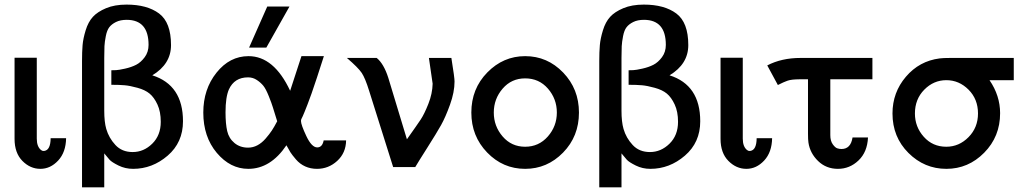

<svg xmlns="http://www.w3.org/2000/svg" viewBox="-20 -723 4437 831"><path d="M43 -122.1V-473.1H139.2V-123Q139.2 -87.9 158.2 -73.2L165 -69.8H171.9Q198.7 -73.7 199.2 -125H266.1Q265.1 -64 231.7 -28.1Q198.2 7.8 154.8 7.8Q110.8 7.8 76.9 -26.6Q43 -61 43 -122.1Z M335 87.9V-459Q335 -499 337.4 -527.6Q339.8 -556.2 350.8 -592Q361.8 -627.9 381.8 -649.9Q401.9 -671.9 439 -687.5Q476.1 -703.1 527.8 -703.1Q616.7 -703.1 668.5 -664.6Q720.2 -626 720.2 -527.8Q720.2 -445.8 639.2 -397Q772 -355 772 -198.2Q772 -106.4 705.6 -49.3Q639.2 7.8 556.2 7.8Q522 7.8 492.9 -6.6Q463.9 -21 454.3 -31.5Q444.8 -42 431.2 -59.1V87.9ZM431.2 -244.1Q431.2 -195.3 439.9 -165Q451.2 -126 479.5 -95.5Q507.8 -64.9 554.2 -64.9Q602.1 -64.9 638.9 -101.1Q675.8 -137.2 675.8 -195.8Q675.8 -239.7 661.4 -270.8Q647 -301.8 627.4 -317.9Q607.9 -334 575 -343Q542 -352.1 519.5 -354Q497.1 -356 461.9 -356V-418.9Q470.7 -418.9 482.4 -419.4Q494.1 -419.9 521.5 -426Q548.8 -432.1 569.3 -442.6Q589.8 -453.1 606.4 -475.6Q623 -498 623 -528.8Q623 -636.7 528.8 -637.2Q501 -637.2 481.9 -627.7Q462.9 -618.2 452.9 -605Q442.9 -591.8 438 -566.9Q433.1 -542 432.1 -523.4Q431.2 -504.9 431.2 -472.2Z M859.9 -235.8Q859.9 -336.9 917 -408.4Q974.1 -480 1055.7 -480Q1165.5 -480 1235.8 -330.1L1284.7 -480H1381.8Q1365.7 -429.2 1351.8 -387.2Q1337.9 -345.2 1328.4 -318.1Q1318.8 -291 1310.8 -270.5Q1302.7 -250 1298.3 -239Q1293.9 -228 1290.5 -220.5Q1287.1 -212.9 1285.4 -210Q1283.7 -207 1283.2 -204.6Q1282.7 -202.1 1282.7 -199.2Q1282.7 -183.1 1305.9 -134Q1329.1 -85 1353 -85Q1375 -85 1380.9 -115.2H1478Q1477.1 -61 1439.5 -26.6Q1401.9 7.8 1352.1 7.8Q1324.2 7.8 1301 -2.7Q1277.8 -13.2 1260.7 -33.2Q1243.7 -53.2 1236.8 -64.2Q1230 -75.2 1219.7 -94.2Q1150.9 7.8 1054.7 7.8Q976.6 7.8 918.2 -61.5Q859.9 -130.9 859.9 -235.8ZM956.1 -236.8Q956.1 -187 963.4 -155.5Q970.7 -124 994.9 -104Q1019 -84 1053.7 -84Q1074.7 -84 1093.8 -94Q1112.8 -104 1129.4 -123Q1146 -142.1 1156.5 -158Q1167 -173.8 1179.7 -198.2Q1166.5 -240.2 1161.1 -258.1Q1155.8 -275.9 1143.3 -306.9Q1130.9 -337.9 1119.9 -351.6Q1108.9 -365.2 1091.8 -376.7Q1074.7 -388.2 1053.7 -388.2Q994.6 -388.2 970.7 -335.9Q956.1 -302.7 956.1 -236.8ZM1058.1 -517.1 1136.7 -694.8H1232.9L1132.8 -517.1Z M1481.4 -472.2H1610.4Q1641.1 -447.3 1660.6 -386.2L1741.2 -120.1Q1785.2 -182.1 1800.8 -205.6Q1816.4 -229 1834 -273.4Q1851.6 -317.9 1852.5 -360.8L1836.4 -472.2H1933.6Q1947.8 -384.3 1947.3 -370.1Q1947.3 -324.2 1927.7 -270Q1908.2 -215.8 1888.9 -181.4Q1869.6 -147 1829.6 -84Q1789.6 -21 1777.3 0H1681.6L1577.6 -330.1Q1560.5 -385.3 1545.4 -407.7Q1530.3 -430.2 1481.4 -472.2Z M2020 -235.8Q2020 -338.9 2089.1 -409.4Q2158.2 -480 2252.9 -480Q2349.1 -480 2417.5 -408.9Q2485.8 -337.9 2485.8 -235.8Q2485.8 -132.8 2417 -62.5Q2348.1 7.8 2252.9 7.8Q2156.7 7.8 2088.4 -63Q2020 -133.8 2020 -235.8ZM2252.9 -383.8Q2193.8 -383.8 2155.5 -339.4Q2117.2 -294.9 2117.2 -235.8Q2117.2 -176.8 2155.5 -132.3Q2193.8 -87.9 2252.9 -87.9Q2312 -87.9 2351.1 -132.3Q2390.1 -176.8 2390.1 -235.8Q2390.1 -294.9 2351.6 -339.4Q2313 -383.8 2252.9 -383.8Z M2573.7 87.9V-459Q2573.7 -499 2576.2 -527.6Q2578.6 -556.2 2589.6 -592Q2600.6 -627.9 2620.6 -649.9Q2640.6 -671.9 2677.7 -687.5Q2714.8 -703.1 2766.6 -703.1Q2855.5 -703.1 2907.2 -664.6Q2959 -626 2959 -527.8Q2959 -445.8 2877.9 -397Q3010.7 -355 3010.7 -198.2Q3010.7 -106.4 2944.3 -49.3Q2877.9 7.8 2794.9 7.8Q2760.7 7.8 2731.7 -6.6Q2702.6 -21 2693.1 -31.5Q2683.6 -42 2669.9 -59.1V87.9ZM2669.9 -244.1Q2669.9 -195.3 2678.7 -165Q2689.9 -126 2718.3 -95.5Q2746.6 -64.9 2793 -64.9Q2840.8 -64.9 2877.7 -101.1Q2914.6 -137.2 2914.6 -195.8Q2914.6 -239.7 2900.1 -270.8Q2885.7 -301.8 2866.2 -317.9Q2846.7 -334 2813.7 -343Q2780.8 -352.1 2758.3 -354Q2735.8 -356 2700.7 -356V-418.9Q2709.5 -418.9 2721.2 -419.4Q2732.9 -419.9 2760.3 -426Q2787.6 -432.1 2808.1 -442.6Q2828.6 -453.1 2845.2 -475.6Q2861.8 -498 2861.8 -528.8Q2861.8 -636.7 2767.6 -637.2Q2739.7 -637.2 2720.7 -627.7Q2701.7 -618.2 2691.7 -605Q2681.6 -591.8 2676.8 -566.9Q2671.9 -542 2670.9 -523.4Q2669.9 -504.9 2669.9 -472.2Z M3098.6 -122.1V-473.1H3194.8V-123Q3194.8 -87.9 3213.9 -73.2L3220.7 -69.8H3227.5Q3254.4 -73.7 3254.9 -125H3321.8Q3320.8 -64 3287.4 -28.1Q3253.9 7.8 3210.4 7.8Q3166.5 7.8 3132.6 -26.6Q3098.6 -61 3098.6 -122.1Z M3300.8 -439.9Q3362.8 -472.2 3444.8 -472.2H3755.9V-379.9H3573.7V-138.2Q3573.7 -113.3 3584.2 -98.6Q3594.7 -84 3603.8 -81.1Q3612.8 -78.1 3622.1 -78.1Q3662.1 -78.1 3669.9 -127.9H3736.8Q3733.9 -64.9 3695.8 -28.6Q3657.7 7.8 3606.7 7.8Q3555.7 7.8 3520.8 -26.1Q3485.8 -60.1 3479 -106Q3477.1 -118.2 3477.1 -144V-379.9H3441.9Q3433.1 -379.9 3425 -379.4Q3417 -378.9 3411.4 -378.4Q3405.8 -377.9 3398.9 -376.5Q3392.1 -375 3389.4 -374Q3386.7 -373 3379.4 -370.1Q3372.1 -367.2 3369.9 -366.2Q3367.7 -365.2 3358.2 -360.6Q3348.6 -356 3346.7 -355Z M3842.8 -231.9Q3842.8 -322.8 3900.9 -390.9Q3959 -459 4046.9 -470.2Q4062 -472.2 4092.8 -472.2H4367.7V-376H4262.7Q4308.6 -309.1 4308.6 -232.9Q4308.6 -131.8 4239.7 -62Q4170.9 7.8 4075.9 7.8Q3981 7.8 3911.9 -61Q3842.8 -129.9 3842.8 -231.9ZM3939.9 -231.9Q3939.9 -173.8 3978.3 -130.9Q4016.6 -87.9 4075.7 -87.9Q4130.9 -87.9 4171.9 -129.4Q4212.9 -170.9 4212.9 -231.9Q4212.9 -293.9 4171.9 -335Q4130.9 -376 4075.9 -376Q4021 -376 3980.5 -335Q3939.9 -293.9 3939.9 -231.9Z"/></svg>

Font: CMU Bright
Style: SemiBold
Weight: 600
Version: Version 0.7.0